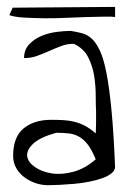

<svg xmlns="http://www.w3.org/2000/svg" viewBox="-20 -543 378 565"><path d="M18.6 -84Q18.6 -139.6 49.3 -165Q80.1 -190.4 129.9 -190.4Q149.4 -190.4 166.5 -189.5Q183.6 -188.5 199.2 -184.6Q214.8 -180.7 230 -172.9Q245.1 -165 261.7 -150.4Q261.7 -153.3 262.2 -162.6Q262.7 -171.9 262.7 -182.6Q262.7 -193.4 262.7 -202.6Q262.7 -211.9 262.7 -215.8Q261.7 -233.4 261.7 -261.2Q261.7 -289.1 257.3 -318.4Q252.9 -347.7 239.7 -374Q226.6 -400.4 197.3 -414.1Q176.8 -414.1 159.2 -407.2Q141.6 -400.4 124 -392.6Q106.4 -384.8 88.9 -378.4Q71.3 -372.1 50.8 -372.1Q50.8 -396.5 65.9 -412.6Q81.1 -428.7 102.5 -437.5Q124 -446.3 147.5 -449.2Q170.9 -452.1 188.5 -452.1Q206.1 -449.2 221.2 -445.3Q236.3 -441.4 249.5 -429.7Q262.7 -418 273.9 -394Q285.2 -370.1 293.5 -327.1Q301.8 -284.2 308.1 -218.3Q314.5 -152.3 318.4 -56.6Q320.3 -43.9 310.1 -34.7Q299.8 -25.4 282.2 -19Q264.6 -12.7 242.7 -8.3Q220.7 -3.9 198.2 -2Q175.8 0 155.3 1Q134.8 2 121.1 2Q103.5 2 85.4 -3.9Q67.4 -9.8 52.2 -21Q37.1 -32.2 27.8 -48.3Q18.6 -64.5 18.6 -84ZM145.5 -152.3Q96.7 -138.7 77.1 -119.6Q57.6 -100.6 60.1 -83Q62.5 -65.4 83 -51.3Q103.5 -37.1 132.8 -32.7Q162.1 -28.3 196.3 -37.6Q230.5 -46.9 261.7 -74.2Q250 -102.5 238.3 -117.7Q226.6 -132.8 212.9 -140.6Q199.2 -148.4 182.6 -150.4Q166 -152.3 145.5 -152.3ZM17.4 -520.4 318.7 -522.7V-492.9Q310.3 -494.4 288.1 -494Q266 -493.6 236.7 -492.9Q207.4 -492.1 173.9 -490.5Q140.4 -488.9 108.6 -489.3Q76.8 -489.7 50.1 -491.3Q23.3 -492.9 7.4 -498.4Z"/></svg>

Font: Annie Use Your Telescope
Style: Regular
Weight: 400
Designer: Kimberly Geswein
Foundry: Kimberly Geswein
Version: Version 1.002 2001